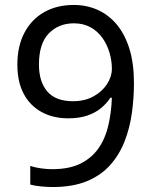

<svg xmlns="http://www.w3.org/2000/svg" viewBox="-20 -744 612 774"><path d="M520 -409Q520 -348 511.5 -287.5Q503 -227 482 -173.5Q461 -120 424 -78.5Q387 -37 330 -13.5Q273 10 192 10Q172 10 145.5 7.5Q119 5 102 0V-75Q120 -69 144 -65.5Q168 -62 190 -62Q260 -62 305.5 -85Q351 -108 378 -147.5Q405 -187 417 -239.5Q429 -292 431 -350H425Q410 -327 387 -308Q364 -289 331.5 -278Q299 -267 255 -267Q194 -267 147.5 -292.5Q101 -318 75.5 -366Q50 -414 50 -483Q50 -558 78.5 -612Q107 -666 158 -695Q209 -724 278 -724Q329 -724 373 -704.5Q417 -685 450 -646Q483 -607 501.5 -548Q520 -489 520 -409ZM278 -650Q216 -650 176.5 -609Q137 -568 137 -484Q137 -415 170.5 -375.5Q204 -336 274 -336Q322 -336 357 -355.5Q392 -375 411.5 -405Q431 -435 431 -467Q431 -499 421.5 -531.5Q412 -564 393 -591Q374 -618 345 -634Q316 -650 278 -650Z"/></svg>

Font: Noto Sans Ambassadori
Style: Regular
Weight: 400
Designer: Monotype Design Team
Foundry: Monotype Imaging Inc.
Version: Version 2.013